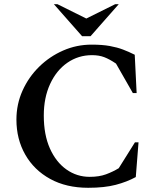

<svg xmlns="http://www.w3.org/2000/svg" viewBox="-20 -882 757 912"><path d="M399 10Q295 10 218.5 -32Q142 -74 100 -147.5Q58 -221 58 -314Q58 -387 87 -451.5Q116 -516 166 -565Q216 -614 280 -642Q344 -670 415 -670Q466 -670 501.5 -663.5Q537 -657 564.5 -646.5Q592 -636 620 -622L629 -440H611L531 -580Q500 -601 475 -610.5Q450 -620 417 -620Q352 -620 300 -584Q248 -548 218 -483Q188 -418 188 -333Q188 -242 217 -177Q246 -112 295.5 -77Q345 -42 406 -42Q451 -42 483.5 -54Q516 -66 544 -83L621 -206H638L625 -41Q583 -18 529.5 -4Q476 10 399 10ZM370 -710 236 -862H253L390 -794L527 -862H544L410 -710Z"/></svg>

Font: Spectral SC SemiBold
Style: Regular
Weight: 600
Designer: Jean-Baptiste Levee
Foundry: Production Type
Version: Version 2.001